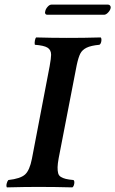

<svg xmlns="http://www.w3.org/2000/svg" viewBox="-20 -809 499 831"><path d="M268.1 -645 269 -644V-645H290Q339.8 -645 416 -647Q420.4 -642.1 418.5 -630.4Q416.5 -618.7 410.2 -615.2Q373.5 -611.8 354.7 -602.5Q335.9 -593.3 327.6 -577.1Q319.3 -561 312 -526.9L233.9 -124Q229.5 -100.1 229.2 -85Q229 -69.8 231.7 -59.3Q234.4 -48.8 243.7 -43.2Q252.9 -37.6 264.9 -34.7Q276.9 -31.7 297.9 -29.8Q303.2 -26.4 301.3 -13.9Q299.3 -1.5 293 2Q216.8 0 147.9 0H142.1Q89.8 0 9.8 2Q6.3 -3.4 8.8 -13.9Q11.2 -24.4 16.1 -29.8Q68.4 -35.6 88.4 -53.7Q108.4 -71.8 118.2 -122.1L194.8 -522Q201.2 -557.6 201.2 -571.8Q201.2 -593.3 185.5 -602.8Q169.9 -612.3 130.9 -615.2Q128.9 -622.1 130.9 -632.8Q132.8 -643.6 136.2 -647Q204.6 -645 268.1 -645ZM430.2 -745.1H185.1Q174.8 -745.1 174.8 -755.9Q174.8 -757.8 175.8 -759.8Q177.2 -769.5 185.8 -779.3Q194.3 -789.1 203.1 -789.1H446.8Q452.6 -789.1 455.8 -785.6Q459 -782.2 459 -777.8V-774.9Q457.5 -765.1 448.2 -755.1Q439 -745.1 430.2 -745.1Z"/></svg>

Font: Common Serif SemiBold
Style: Italic
Weight: 600
Italic angle: -12°
Designer: Philipp H. Poll, Khaled Hosny
Foundry: Stefan Peev, Context Ltd.
Version: Version 1.026